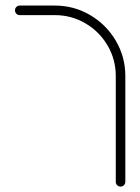

<svg xmlns="http://www.w3.org/2000/svg" viewBox="-20 -539 516 707"><path d="M423.7 148.1Q416.7 148.1 411.5 143Q406.3 137.8 406.3 130.4V-259.3Q406.3 -320 376.1 -371.5Q345.9 -423 294.4 -453.1Q243 -483.3 182.2 -483.3H52.6Q45.2 -483.3 40.2 -488.5Q35.2 -493.7 35.2 -501.1Q35.2 -508.5 40.4 -513.5Q45.6 -518.5 52.6 -518.5H182.2Q252.2 -518.5 311.9 -483.5Q371.5 -448.5 406.5 -388.9Q441.5 -329.3 441.5 -259.3V130.4Q441.5 137.8 436.3 143Q431.1 148.1 423.7 148.1Z"/></svg>

Font: 26F Galaxy Hebrew Light
Style: Regular
Weight: 300
Designer: C₂₉H₂₅N₃O₅
Version: Version 1.000